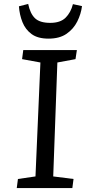

<svg xmlns="http://www.w3.org/2000/svg" viewBox="-20 -954 439 974"><path d="M185 -637 92 -654 98 -700H370L363 -654L271 -637L250 -59L353 -46L347 0H65L71 -46L160 -59ZM123 -934Q133 -885 157.5 -861.5Q182 -838 235 -838Q286 -838 312.5 -864Q339 -890 350 -933L396 -923Q391 -883 372 -845Q353 -807 317.5 -782.5Q282 -758 226 -758Q172 -758 140.5 -781Q109 -804 94 -841.5Q79 -879 76 -922Z"/></svg>

Font: Literata 7pt
Style: Italic
Weight: 400
Italic angle: -2°
Designer: Latin by Veronika Burian and Jose Scaglione. Greek by Irene Vlachou. Cyrillic by Vera Evstafieva
Foundry: TypeTogether
Version: Version 3.002